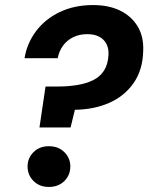

<svg xmlns="http://www.w3.org/2000/svg" viewBox="-20 -732 586 759"><path d="M136 -228 160 -390H209Q250 -390 286 -396Q322 -402 349 -415.5Q376 -429 391.5 -453.5Q407 -478 409 -516Q410 -541 400.5 -559Q391 -577 372 -587Q353 -597 325 -597Q294 -597 269.5 -585Q245 -573 229.5 -552Q214 -531 208 -502H77Q87 -562 123 -609.5Q159 -657 216.5 -684.5Q274 -712 348 -712Q410 -712 455 -690Q500 -668 524.5 -627Q549 -586 546 -529Q544 -455 508 -403.5Q472 -352 412 -325.5Q352 -299 276 -298L259 -228ZM173 7Q136 7 112.5 -16.5Q89 -40 89 -74Q89 -107 112.5 -130.5Q136 -154 173 -154Q211 -154 234.5 -130.5Q258 -107 258 -74Q258 -40 234.5 -16.5Q211 7 173 7Z"/></svg>

Font: DM Sans 16pt ExtraBold
Style: Italic
Weight: 800
Italic angle: -10°
Version: Version 4.004;gftools[0.9.30]